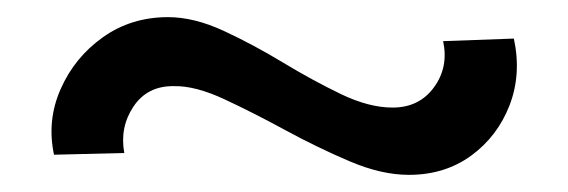

<svg xmlns="http://www.w3.org/2000/svg" viewBox="-20 -412 663 224"><path d="M457 -208Q425 -208 388 -223.8Q351 -239.5 313.2 -260Q275.5 -280.5 241.8 -296.2Q208 -312 183 -311.5Q152 -312 135.8 -287.8Q119.5 -263.5 125 -233.5L43 -231.5Q34.5 -271.5 50.8 -308.2Q67 -345 100 -368.5Q133 -392 176 -392Q206.5 -392 241 -376Q275.5 -360 310.2 -339Q345 -318 377.8 -302.2Q410.5 -286.5 438 -286.5Q469 -286.5 486.2 -310Q503.5 -333.5 497 -364L579.5 -367Q588.5 -325.5 574.5 -289.2Q560.5 -253 529.8 -230.5Q499 -208 457 -208Z"/></svg>

Font: Urbanist Medium
Style: Regular
Weight: 500
Designer: Corey Hu
Foundry: Corey Hu
Version: Version 1.321; ttfautohint (v1.8.4.7-5d5b)